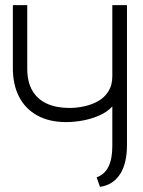

<svg xmlns="http://www.w3.org/2000/svg" viewBox="-20 -720 555 747"><path d="M474 -156V-700H417V-423Q417 -389 402 -365Q387 -341 362.5 -327Q338 -313 308.5 -306.5Q279 -300 250 -300Q199 -300 162 -317Q125 -334 105.5 -368Q86 -402 86 -453V-700H30V-455Q30 -391 54 -344Q78 -297 124.5 -271Q171 -245 238 -245Q270 -245 304 -251.5Q338 -258 368 -271.5Q398 -285 417 -306V-153Q417 -128 413.5 -108Q410 -88 402.5 -72.5Q395 -57 383.5 -46.5Q372 -36 356 -30L369 7Q419 0 446.5 -41.5Q474 -83 474 -156Z"/></svg>

Font: Advent Pro
Style: Regular
Weight: 400
Designer: VivaRado, Andreas Kalpakidis
Foundry: VivaRado, Andreas Kalpakidis
Version: Version 3.000